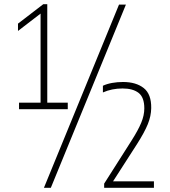

<svg xmlns="http://www.w3.org/2000/svg" viewBox="-20 -830 812 918"><path d="M71 -308V-339H174V-765L66 -682V-717L187 -810H206V-339H304V-308ZM190 68 549 -808H582L223 68ZM478 68V48L609 -158Q640.5 -207.5 655.2 -243Q670 -278.5 670 -312Q670 -364.5 642.8 -385.8Q615.5 -407 566 -407Q514.5 -407 472 -388V-420Q491 -429 516 -433.5Q541 -438 568 -438Q630.5 -438 667.2 -409Q704 -380 703 -313Q702.5 -275.5 686.8 -236.5Q671 -197.5 635 -141L520.5 37H716V68Z"/></svg>

Font: Encode Sans Condensed Condensed Thin
Style: Regular
Weight: 100
Width: 3
Designer: Multiple Designers
Foundry: Impallari Type
Version: Version 3.000; ttfautohint (v1.8.3) -l 8 -r 50 -G 200 -x 14 